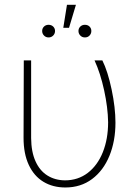

<svg xmlns="http://www.w3.org/2000/svg" viewBox="-20 -787 591 816"><path d="M112.3 -530.3V-200.2Q112.8 -141.6 130.9 -101.6Q148.9 -61.5 181.2 -41.3Q213.4 -21 255.9 -20.5Q311.5 -20.5 353 -52.2Q394.5 -84 417 -140.1Q439.5 -196.3 439.5 -267.6Q438.5 -330.1 422.6 -403.1Q406.7 -476.1 381.8 -530.3H415Q438 -484.4 454.3 -407Q470.7 -329.6 470.7 -265.6Q470.7 -187.5 445.1 -124.8Q419.4 -62 371.3 -26.1Q323.2 9.8 257.8 9.8Q204.6 9.8 164.6 -14.4Q124.5 -38.6 102.3 -86.2Q80.1 -133.8 80.1 -201.2L81.1 -530.3ZM264.6 -766.6H302.7L273.4 -668.9H249ZM186.5 -681.6Q198.2 -681.6 206.1 -674.1Q213.9 -666.5 213.9 -655.3Q213.9 -644 206.1 -636Q198.2 -627.9 186.5 -627.9Q174.8 -627.9 167 -636Q159.2 -644 159.2 -655.3Q159.2 -666.5 167 -674.1Q174.8 -681.6 186.5 -681.6ZM340.8 -681.6Q353 -681.6 360.6 -674.1Q368.2 -666.5 368.2 -655.3Q368.2 -644 360.6 -636Q353 -627.9 340.8 -627.9Q329.1 -627.9 321.3 -636Q313.5 -644 313.5 -655.3Q313.5 -666.5 321.3 -674.1Q329.1 -681.6 340.8 -681.6Z"/></svg>

Font: Pretendard Std Thin
Style: Regular
Weight: 100
Designer: Base glyphs from Inter by Rasmus Andersson; Hangeul glyphs from Noto Sans CJK(Source Han Sans) by Jang Soo-young and Kan
Foundry: Kil Hyung-jin
Version: Version 1.309